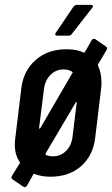

<svg xmlns="http://www.w3.org/2000/svg" viewBox="-20 -720 461 791"><path d="M419 -514 384 -455Q383 -452 384 -449Q398 -419 398 -381Q398 -366 397 -358L372 -151Q363 -78 313.5 -35Q264 8 188 8Q151 8 123 -3Q118 -5 117 -1L91 45Q85 55 76 49L32 19Q28 17 27.5 13Q27 9 29 5L61 -47Q63 -50 61 -53Q41 -82 41 -125Q41 -133 43 -151L68 -358Q77 -429 127 -473Q177 -517 253 -517Q297 -517 324 -504Q329 -502 330 -506L358 -555Q361 -559 365 -560Q369 -561 372 -559L417 -528Q420 -526 421 -522Q422 -518 419 -514ZM146 -192 278 -419Q281 -423 278 -424Q264 -434 242 -434Q210 -434 187.5 -411Q165 -388 161 -352L141 -193Q141 -187 146 -192ZM292 -298 168 -88Q166 -83 169 -82Q181 -76 198 -76Q230 -76 252.5 -98.5Q275 -121 279 -158L296 -297Q297 -300 295.5 -300Q294 -300 292 -298ZM210 -585 283 -693Q290 -700 296 -700H355Q361 -700 362.5 -696.5Q364 -693 360 -688L275 -579Q271 -573 263 -573H215Q210 -573 208 -576.5Q206 -580 210 -585Z"/></svg>

Font: Barlow Condensed Medium
Style: Italic
Weight: 500
Width: 3
Italic angle: -7°
Designer: Jeremy Tribby
Foundry: Tribby Type
Version: Version 1.408